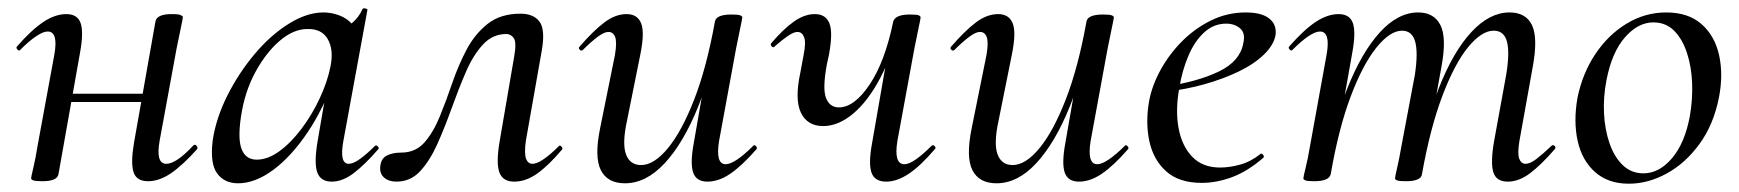

<svg xmlns="http://www.w3.org/2000/svg" viewBox="-20 -429 4194 463"><path d="M82 8Q66 8 60.5 6Q55 4 55 1Q55 -2 60.5 -25Q66 -48 70 -74L111 -297Q121 -353 95 -353Q84 -353 67 -341.5Q50 -330 29 -309Q26 -305 22 -309.5Q18 -314 21 -317Q56 -357 84.5 -376Q113 -395 140 -395Q167 -395 174.5 -373Q182 -351 173 -302L121 -9Q118 8 82 8ZM120 -183 124 -203H359L356 -183ZM337 8Q309 8 302 -14Q295 -36 303 -84L355 -378Q359 -395 394 -395Q411 -395 416 -392.5Q421 -390 421 -388Q421 -384 416 -361.5Q411 -339 406 -313L365 -90Q355 -34 381 -34Q405 -34 446 -78Q450 -82 454 -77.5Q458 -73 455 -69Q420 -30 392 -11Q364 8 337 8Z M554 13Q521 13 503.5 -11Q486 -35 493 -91Q501 -144 528 -198Q555 -252 593.5 -298Q632 -344 676 -371.5Q720 -399 760 -399Q779 -399 798 -392Q817 -385 830.5 -369.5Q844 -354 846 -328L798 -357Q812 -359 829 -373.5Q846 -388 854 -407Q856 -410 861.5 -408.5Q867 -407 866 -405L808 -89Q798 -34 821 -34Q832 -34 848.5 -46Q865 -58 884 -77Q887 -80 891 -76Q895 -72 892 -69Q860 -32 833 -11.5Q806 9 780 9Q753 9 745 -13.5Q737 -36 746 -89L770 -229L788 -246Q761 -168 721.5 -109.5Q682 -51 638.5 -19Q595 13 554 13ZM599 -44Q626 -44 654 -64.5Q682 -85 707.5 -119Q733 -153 751.5 -193Q770 -233 777 -269Q785 -309 770.5 -334.5Q756 -360 721 -359Q688 -359 655 -331Q622 -303 596 -255.5Q570 -208 561 -147Q553 -93 563 -68.5Q573 -44 599 -44Z M936 9Q917 9 906 -1Q895 -11 897 -28Q899 -47 913 -54Q927 -61 947 -61Q982 -61 1003.5 -85.5Q1025 -110 1040.5 -148Q1056 -186 1070.5 -228.5Q1085 -271 1105 -309Q1125 -347 1156 -371.5Q1187 -396 1235 -396Q1266 -396 1280.5 -377.5Q1295 -359 1287 -310L1248 -89Q1244 -59 1248.5 -46.5Q1253 -34 1264 -34Q1275 -34 1291.5 -45.5Q1308 -57 1327 -76Q1330 -80 1334 -75.5Q1338 -71 1335 -68Q1303 -30 1275.5 -10.5Q1248 9 1220 9Q1192 9 1184 -14Q1176 -37 1185 -89L1220 -293Q1226 -327 1219 -337Q1212 -347 1201 -347Q1168 -347 1144.5 -321.5Q1121 -296 1103.5 -255.5Q1086 -215 1069.5 -169Q1053 -123 1035 -82.5Q1017 -42 993.5 -16.5Q970 9 936 9Z M1487 13Q1445 13 1429 -18.5Q1413 -50 1427 -119L1463 -297Q1468 -327 1463.5 -339.5Q1459 -352 1447 -352Q1437 -352 1421 -340Q1405 -328 1386 -309Q1382 -305 1378 -309Q1374 -313 1378 -317Q1411 -355 1437.5 -375Q1464 -395 1491 -395Q1517 -395 1526 -373Q1535 -351 1524 -297L1492 -138Q1480 -83 1489.5 -57Q1499 -31 1526 -31Q1557 -31 1590.5 -71.5Q1624 -112 1654 -189Q1684 -266 1704 -377L1718 -376Q1699 -259 1663.5 -171.5Q1628 -84 1583 -35.5Q1538 13 1487 13ZM1686 9Q1659 9 1651.5 -13Q1644 -35 1653 -84L1704 -377Q1707 -394 1744 -394Q1760 -394 1765 -392Q1770 -390 1770 -387Q1770 -384 1765 -361Q1760 -338 1755 -312L1714 -89Q1705 -33 1730 -33Q1741 -33 1758 -44.5Q1775 -56 1796 -77Q1799 -81 1803 -76.5Q1807 -72 1804 -69Q1769 -29 1741 -10Q1713 9 1686 9Z M1965 -125Q1927 -125 1911.5 -157Q1896 -189 1910 -254L1918 -297Q1924 -327 1919 -339.5Q1914 -352 1903 -352Q1894 -352 1879.5 -342Q1865 -332 1848 -317Q1845 -313 1841 -317Q1837 -321 1840 -325Q1869 -359 1894.5 -377Q1920 -395 1945 -395Q1971 -395 1980 -373Q1989 -351 1979 -297L1974 -274Q1963 -215 1972 -192.5Q1981 -170 2003 -170Q2040 -170 2077 -225Q2114 -280 2134 -377L2150 -376Q2133 -299 2103.5 -242.5Q2074 -186 2038 -155.5Q2002 -125 1965 -125ZM2117 9Q2089 9 2081.5 -13Q2074 -35 2083 -84L2134 -377Q2139 -394 2174 -394Q2191 -394 2195.5 -392Q2200 -390 2200 -387Q2200 -384 2195 -361Q2190 -338 2185 -312L2144 -89Q2135 -33 2161 -33Q2172 -33 2188.5 -44.5Q2205 -56 2226 -77Q2230 -81 2234 -76.5Q2238 -72 2234 -69Q2200 -29 2171.5 -10Q2143 9 2117 9Z M2383 13Q2341 13 2325 -18.5Q2309 -50 2323 -119L2359 -297Q2364 -327 2359.5 -339.5Q2355 -352 2343 -352Q2333 -352 2317 -340Q2301 -328 2282 -309Q2278 -305 2274 -309Q2270 -313 2274 -317Q2307 -355 2333.5 -375Q2360 -395 2387 -395Q2413 -395 2422 -373Q2431 -351 2420 -297L2388 -138Q2376 -83 2385.5 -57Q2395 -31 2422 -31Q2453 -31 2486.5 -71.5Q2520 -112 2550 -189Q2580 -266 2600 -377L2614 -376Q2595 -259 2559.5 -171.5Q2524 -84 2479 -35.5Q2434 13 2383 13ZM2582 9Q2555 9 2547.5 -13Q2540 -35 2549 -84L2600 -377Q2603 -394 2640 -394Q2656 -394 2661 -392Q2666 -390 2666 -387Q2666 -384 2661 -361Q2656 -338 2651 -312L2610 -89Q2601 -33 2626 -33Q2637 -33 2654 -44.5Q2671 -56 2692 -77Q2695 -81 2699 -76.5Q2703 -72 2700 -69Q2665 -29 2637 -10Q2609 9 2582 9Z M2878 12Q2823 12 2792 -16Q2761 -44 2751.5 -89Q2742 -134 2751 -185Q2758 -223 2779 -261Q2800 -299 2831 -330Q2862 -361 2901 -380Q2940 -399 2984 -399Q3022 -399 3040.5 -384.5Q3059 -370 3056 -345Q3052 -321 3028.5 -298Q3005 -275 2968 -257Q2931 -239 2885 -226Q2839 -213 2791 -208L2793 -221Q2868 -232 2919 -256.5Q2970 -281 2978 -324Q2984 -349 2970.5 -360.5Q2957 -372 2937 -372Q2907 -372 2884 -351Q2861 -330 2846 -295Q2831 -260 2824 -218Q2814 -164 2822 -120.5Q2830 -77 2855 -51Q2880 -25 2922 -25Q2945 -25 2970.5 -32Q2996 -39 3020 -58Q3022 -60 3025.5 -56Q3029 -52 3027 -49Q2989 -16 2951.5 -2Q2914 12 2878 12Z M3616 9Q3588 9 3581 -14Q3574 -37 3583 -89L3612 -248Q3621 -302 3614 -328.5Q3607 -355 3582 -355Q3553 -355 3520.5 -315.5Q3488 -276 3458.5 -198.5Q3429 -121 3409 -9L3395 -10Q3415 -128 3449.5 -216Q3484 -304 3528 -351.5Q3572 -399 3620 -399Q3660 -399 3674.5 -368Q3689 -337 3676 -267L3644 -89Q3639 -59 3643.5 -46.5Q3648 -34 3659 -34Q3670 -34 3685.5 -46Q3701 -58 3721 -77Q3725 -81 3729 -77Q3733 -73 3729 -69Q3697 -32 3670 -11.5Q3643 9 3616 9ZM3149 8Q3133 8 3128 6Q3123 4 3123 1Q3123 -2 3128.5 -24.5Q3134 -47 3138 -71L3179 -297Q3189 -353 3163 -353Q3152 -353 3135 -341.5Q3118 -330 3097 -309Q3094 -305 3090 -309.5Q3086 -314 3089 -317Q3124 -357 3152.5 -376Q3181 -395 3208 -395Q3235 -395 3242.5 -373Q3250 -351 3241 -302L3189 -9Q3185 8 3149 8ZM3370 8Q3354 8 3349 6Q3344 4 3344 1Q3344 -2 3349.5 -26Q3355 -50 3359 -74L3392 -249Q3400 -303 3392.5 -329Q3385 -355 3361 -355Q3332 -355 3299 -314Q3266 -273 3237 -196Q3208 -119 3189 -9L3174 -10Q3194 -127 3228.5 -214.5Q3263 -302 3307 -350.5Q3351 -399 3400 -399Q3438 -399 3453.5 -368.5Q3469 -338 3456 -268L3409 -9Q3407 8 3370 8Z M3908 14Q3858 14 3826.5 -14Q3795 -42 3784.5 -89Q3774 -136 3784 -193Q3796 -252 3827 -298.5Q3858 -345 3902.5 -372Q3947 -399 3998 -399Q4051 -399 4083 -371Q4115 -343 4125.5 -296Q4136 -249 4125 -193Q4112 -128 4078 -81.5Q4044 -35 3999 -10.5Q3954 14 3908 14ZM3943 -11Q3981 -11 4012 -47.5Q4043 -84 4055 -149Q4062 -189 4060.5 -228.5Q4059 -268 4048 -301.5Q4037 -335 4017 -355Q3997 -375 3967 -375Q3930 -375 3898.5 -339Q3867 -303 3854 -236Q3846 -195 3848 -155.5Q3850 -116 3861.5 -83Q3873 -50 3893.5 -30.5Q3914 -11 3943 -11Z"/></svg>

Font: Cormorant Medium
Style: Italic
Weight: 500
Italic angle: -10°
Designer: Christian Thalmann (Catharsis Fonts)
Foundry: Catharsis Fonts
Version: Version 4.000